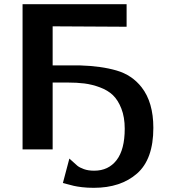

<svg xmlns="http://www.w3.org/2000/svg" viewBox="-20 -715 819 919"><path d="M88 0V-695H586V-587L232 -589V-402H362Q464 -399 538 -377.5Q612 -356 658 -297Q714 -225 714 -103Q714 47 636 115.5Q558 184 429 184Q398 184 373 181Q348 178 333 174.5Q318 171 281 161L312 44Q340 70 350.5 78.5Q361 87 381.5 94.5Q402 102 431 102Q499 102 538 51.5Q577 1 577 -99Q577 -154 561 -195Q545 -236 520.5 -259.5Q496 -283 458 -297Q420 -311 384 -315.5Q348 -320 302 -320H232V0Z"/></svg>

Font: Coval
Style: ExtraBold
Weight: 800
Foundry: Context Ltd
Version: Version 001.000